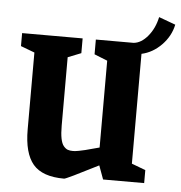

<svg xmlns="http://www.w3.org/2000/svg" viewBox="-53 -780 791 841"><g transform="rotate(5 343.0 -359.5)"><path d="M686 -703.1Q675.3 -651.9 637 -612.8Q598.6 -573.7 549.8 -563V-80.1L610.8 -57.1V0H430.2L408.2 -60.1Q268.6 11.2 259.8 11.2Q163.6 11.2 122.8 -37.1Q82 -85.4 82 -189.9V-527.8L21 -550.8V-607.9H287.1V-543L229 -520V-219.2Q229 -184.6 233.4 -162.6Q237.8 -140.6 246.6 -130.1Q255.4 -119.6 264.6 -116.2Q273.9 -112.8 288.1 -112.8Q296.9 -112.8 313 -115.7Q329.1 -118.7 341.1 -121.8Q353 -125 375.2 -130.9Q397.5 -136.7 402.8 -138.2V-520L345.2 -543V-607.9H511.2Q544.4 -610.8 573.2 -645.3Q602.1 -679.7 612.8 -730Z"/></g></svg>

Font: Grenze
Style: Bold
Weight: 700
Designer: Renata Polastri
Foundry: Omnibus-Type
Version: Version 1.002;PS 001.002;hotconv 1.0.88;makeotf.lib2.5.64775